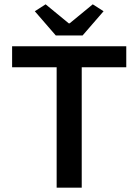

<svg xmlns="http://www.w3.org/2000/svg" viewBox="-20 -868 640 888"><path d="M242 0V-557H36V-654H564V-557H358V0ZM238 -704 141 -816 191 -848 298 -760H302L409 -848L459 -816L362 -704Z"/></svg>

Font: Source Code Pro ExtraLight SemiBold
Style: Regular
Weight: 600
Monospace: yes
Version: Version 1.018;hotconv 1.0.116;makeotfexe 2.5.65601